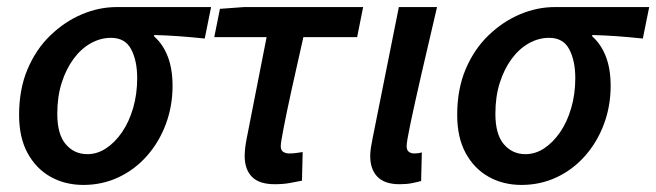

<svg xmlns="http://www.w3.org/2000/svg" viewBox="-20 -511 1856 543"><path d="M216 12Q164 12 123 -11Q82 -34 58 -78Q34 -122 34 -186Q34 -259 58 -315.5Q82 -372 122.5 -411Q163 -450 211.5 -470.5Q260 -491 310 -491H577L559 -402Q521 -406 487 -408.5Q453 -411 416 -412V-408Q441 -386 454.5 -351Q468 -316 468 -268Q468 -211 449 -160Q430 -109 395.5 -70Q361 -31 315 -9.5Q269 12 216 12ZM227 -75Q255 -75 280 -91.5Q305 -108 325 -137Q345 -166 356.5 -205.5Q368 -245 368 -290Q368 -339 351 -371.5Q334 -404 294 -404Q264 -404 236.5 -388.5Q209 -373 188 -344.5Q167 -316 154.5 -277Q142 -238 142 -189Q142 -131 166 -103Q190 -75 227 -75Z M757 10Q713 10 692.5 -11Q672 -32 672 -70Q672 -81 673.5 -93.5Q675 -106 678 -121L734 -406H586L602 -486L670 -491H1007L990 -406H838Q819 -323 804.5 -256.5Q790 -190 782 -148.5Q774 -107 774 -98Q774 -86 781 -81.5Q788 -77 798 -77Q810 -77 819 -78.5Q828 -80 836 -81L834 0Q819 3 800 6.5Q781 10 757 10Z M1110 10Q1068 10 1047.5 -11Q1027 -32 1027 -70Q1027 -81 1029 -93.5Q1031 -106 1034 -121L1108 -491H1216Q1191 -385 1171.5 -300Q1152 -215 1141 -162.5Q1130 -110 1130 -98Q1130 -86 1136.5 -81.5Q1143 -77 1151 -77Q1156 -77 1161 -77.5Q1166 -78 1173 -80L1171 1Q1160 4 1145 7Q1130 10 1110 10Z M1455 12Q1403 12 1362 -11Q1321 -34 1297 -78Q1273 -122 1273 -186Q1273 -259 1297 -315.5Q1321 -372 1361.5 -411Q1402 -450 1450.5 -470.5Q1499 -491 1549 -491H1816L1798 -402Q1760 -406 1726 -408.5Q1692 -411 1655 -412V-408Q1680 -386 1693.5 -351Q1707 -316 1707 -268Q1707 -211 1688 -160Q1669 -109 1634.5 -70Q1600 -31 1554 -9.5Q1508 12 1455 12ZM1466 -75Q1494 -75 1519 -91.5Q1544 -108 1564 -137Q1584 -166 1595.5 -205.5Q1607 -245 1607 -290Q1607 -339 1590 -371.5Q1573 -404 1533 -404Q1503 -404 1475.5 -388.5Q1448 -373 1427 -344.5Q1406 -316 1393.5 -277Q1381 -238 1381 -189Q1381 -131 1405 -103Q1429 -75 1466 -75Z"/></svg>

Font: Source Sans 3 SemiBold
Style: Italic
Weight: 600
Italic angle: -11°
Designer: Paul D. Hunt
Foundry: Adobe
Version: Version 3.046;hotconv 1.0.118;makeotfexe 2.5.65603